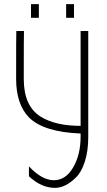

<svg xmlns="http://www.w3.org/2000/svg" viewBox="-20 -650 517 929"><path d="M370 -500H407V13Q407 82 390 133.5Q373 185 346 210Q296 259 246 259Q180 259 120 203V155Q183 222 240.5 222Q298 222 334 160Q370 98 370 12V-4Q191 -11 120 -82Q58 -146 58 -269Q58 -490 59 -500H96Q95 -491 95 -268Q95 -137 176 -86Q248 -41 370 -41ZM130 -630H168V-564H130ZM300 -630H338V-564H300Z"/></svg>

Font: Bubbler One
Style: Regular
Weight: 400
Designer: Brenda Gallo (gbrenda1987@gmail.com)
Foundry: Brenda Gallo
Version: Version 1.003